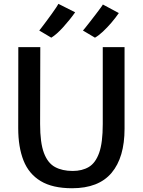

<svg xmlns="http://www.w3.org/2000/svg" viewBox="-20 -994 760 1022"><path d="M363.5 8Q260 8 196.8 -30Q133.5 -68 105.2 -139.5Q77 -211 77 -311L77.5 -743H194.5L193.5 -333.5Q193.5 -234 213.8 -180Q234 -126 272.8 -105Q311.5 -84 367 -84Q417 -84 452.8 -105.2Q488.5 -126.5 507.8 -180.5Q527 -234.5 527 -333.5V-743H643V-309Q643 -156 574 -74Q505 8 363.5 8ZM253 -793.5 189 -831.5Q190.5 -833 201 -846.8Q211.5 -860.5 226.2 -880.2Q241 -900 255.5 -920.2Q270 -940.5 280 -955.5Q290 -970.5 291 -973.5L380 -928.5Q351 -887.5 315.8 -848.8Q280.5 -810 253 -793.5ZM485.5 -793.5 421.5 -831.5Q423.5 -833 434.2 -846.5Q445 -860 460.2 -879.5Q475.5 -899 490.5 -918.8Q505.5 -938.5 516 -952.8Q526.5 -967 527.5 -970L612.5 -924.5Q595 -899 572.8 -873Q550.5 -847 527.8 -825.8Q505 -804.5 485.5 -793.5Z"/></svg>

Font: Merriweather Sans
Style: Regular
Weight: 400
Designer: Eben Sorkin
Foundry: Eben Sorkin
Version: Version 1.008; ttfautohint (v1.7.19-72a1) -l 8 -r 50 -G 200 